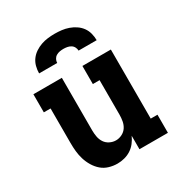

<svg xmlns="http://www.w3.org/2000/svg" viewBox="-177 -877 953 1011"><g transform="rotate(-30 300.0 -371.0)"><path d="M246 8Q220 8 195 0.5Q170 -7 151 -23.5Q132 -40 118.5 -62.5Q105 -85 97.5 -109.5Q90 -134 87.5 -159Q85 -184 85 -210V-420H44V-530H217V-210Q217 -191 220.5 -171.5Q224 -152 234.5 -136Q245 -120 263 -111Q281 -102 300 -102Q319 -102 337 -111Q355 -120 365.5 -136Q376 -152 379.5 -171.5Q383 -191 383 -210V-420H342V-530H515V-110H556V0H383V-82Q374 -62 360.5 -44.5Q347 -27 328.5 -15Q310 -3 288.5 2.5Q267 8 246 8ZM125 -610Q125 -631 130.5 -652Q136 -673 148.5 -690Q161 -707 179 -719Q197 -731 217 -738Q237 -745 258 -747.5Q279 -750 300 -750Q321 -750 342 -747.5Q363 -745 383 -738Q403 -731 421 -719Q439 -707 451.5 -690Q464 -673 469.5 -652Q475 -631 475 -610H365Q365 -621 359.5 -631.5Q354 -642 344 -648Q334 -654 322.5 -656Q311 -658 300 -658Q289 -658 277.5 -656Q266 -654 256 -648Q246 -642 240.5 -631.5Q235 -621 235 -610Z"/></g></svg>

Font: Iosevka Curly Slab XBdEx
Style: Regular
Weight: 800
Width: 7
Monospace: yes
Designer: Belleve Invis
Foundry: Belleve Invis
Version: Version 11.0.0; ttfautohint (v1.8.3)